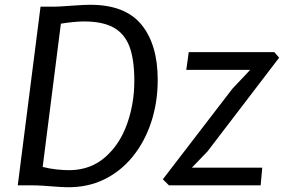

<svg xmlns="http://www.w3.org/2000/svg" viewBox="-20 -775 1187 803"><path d="M258.2 8Q228.9 7 205.8 5.1Q182.7 3.3 158.5 1.6Q134.2 0 100.8 0H54.3L149.5 -747H204.1Q213.9 -747 228.4 -747.8Q242.9 -748.5 259.9 -749.8Q276.9 -751 294.7 -752.2Q312.4 -753.5 328.8 -754.2Q345.3 -755 357.7 -755Q503.6 -755 571.6 -671.9Q639.6 -588.8 639.6 -441.1Q639.6 -347.4 612.7 -265.2Q585.8 -183 535.7 -120.9Q485.7 -58.8 415.5 -24.5Q345.3 9.7 258.2 8ZM273.5 -63.3Q360.4 -64.8 421.1 -118.7Q481.5 -172.1 511.6 -257.1Q541.8 -342 541.8 -437.4Q541.8 -527.7 520.6 -582.7Q499.1 -636.2 453.4 -660.7Q407.7 -685.3 331.4 -685.3Q311.1 -685.3 284.1 -682.6Q257.1 -679.9 234.6 -676L158.5 -76.9Q185.8 -69.8 216.1 -66.4Q246.4 -63 273.5 -63.3ZM1070.1 0H686.4L661.1 -25.2L951.5 -403.4L1026.4 -482.8H759.1L769.4 -557H1127.1L1147.5 -533.8L848.1 -142L782.6 -73.9H1076.8Z"/></svg>

Font: Merriweather Sans Variable Regular
Style: Italic
Weight: 300
Italic angle: -8°
Designer: Eben Sorkin
Foundry: Eben Sorkin
Version: Version 2.001